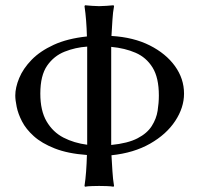

<svg xmlns="http://www.w3.org/2000/svg" viewBox="-20 -707 757 730"><path d="M310.5 -117.7Q237.8 -123 188.2 -142.6Q138.7 -162.1 108.6 -189.2Q78.6 -216.3 63.7 -245.4Q48.8 -274.4 43.5 -300.5Q38.1 -326.7 38.1 -343.8Q38.1 -374 53 -410.2Q67.9 -446.3 100.1 -479.5Q132.3 -512.7 184.3 -536.6Q236.3 -560.5 310.5 -568.4Q309.6 -600.1 307.4 -628.7Q305.2 -657.2 301.3 -683.6L303.2 -687Q312.5 -686 330.1 -684.8Q347.7 -683.6 356.9 -683.6Q367.2 -683.6 384.5 -684.8Q401.9 -686 411.6 -687L413.6 -683.6Q409.2 -660.6 407.5 -631.3Q405.8 -602.1 403.8 -570.3Q487.8 -565.4 549.3 -534.4Q610.8 -503.4 645.3 -455.6Q679.7 -407.7 679.7 -351.1Q679.7 -297.9 646.2 -247.1Q612.8 -196.3 550.8 -160.9Q488.8 -125.5 403.8 -116.7Q405.8 -85 407.5 -55.7Q409.2 -26.4 413.6 0L411.6 2.9Q401.9 1 384.5 0.5Q367.2 0 356.9 0Q347.7 0 330.1 0.5Q312.5 1 303.2 2.9L301.3 0Q305.2 -25.4 307.4 -55.2Q309.6 -85 310.5 -117.7ZM402.8 -155.8Q466.3 -162.1 502.9 -181.2Q539.6 -200.2 557.1 -228Q574.7 -255.9 579.3 -285.9Q584 -315.9 584 -343.8Q584 -411.6 560.1 -450.2Q536.1 -488.8 495.6 -506.3Q455.1 -523.9 402.8 -528.8Q402.8 -515.1 402.8 -500.7Q402.8 -486.3 402.8 -471.7V-212.4Q402.8 -198.2 402.8 -184.1Q402.8 -169.9 402.8 -155.8ZM311.5 -156.7Q311.5 -170.9 311.5 -184.6Q311.5 -198.2 311.5 -212.4V-471.7Q311.5 -486.3 311.5 -501.2Q311.5 -516.1 311.5 -529.8Q267.1 -526.9 226.1 -510.7Q185.1 -494.6 159.2 -457.3Q133.3 -419.9 133.3 -351.1Q133.3 -286.1 157.2 -245.4Q181.2 -204.6 221.4 -183.8Q261.7 -163.1 311.5 -156.7Z"/></svg>

Font: Kurinto Seri
Style: Regular
Weight: 400
Designer: Kurinto was developed by Clint Goss from a range of fonts that are compatible with the SIL Open Font License Version 1.1
Foundry: Clinton F. Goss
Version: Version 2.196; July 25, 2020